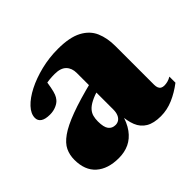

<svg xmlns="http://www.w3.org/2000/svg" viewBox="-124 -622 783 783"><g transform="rotate(-45 268.0 -230.0)"><path d="M297 -287 295.5 -245Q265 -236 246 -226.2Q227 -216.5 217 -205.2Q207 -194 203.5 -180.8Q200 -167.5 200 -152Q200 -118.5 210.8 -104.5Q221.5 -90.5 241 -90.5Q252 -90.5 260.8 -96.5Q269.5 -102.5 274.2 -114Q279 -125.5 279 -141.5V-352.5Q279 -380.5 262.8 -397Q246.5 -413.5 212 -413.5Q195.5 -413.5 181.5 -412Q167.5 -410.5 156.5 -407.5L171 -445.5Q166.5 -407 162.2 -385.2Q158 -363.5 153.5 -352.5Q149 -341.5 143 -334.5Q135 -324 118.5 -316.8Q102 -309.5 82 -309.5Q55 -309.5 41.8 -318.5Q28.5 -327.5 28.5 -343.5Q28.5 -367.5 50.5 -391Q72.5 -414.5 110.2 -433.8Q148 -453 195.5 -464.8Q243 -476.5 293.5 -476.5Q361 -476.5 399.2 -456.2Q437.5 -436 452.8 -400.5Q468 -365 468 -319V-95.5Q468 -85 471 -77.8Q474 -70.5 480.2 -67Q486.5 -63.5 495.5 -63.5Q504.5 -63.5 514.5 -66Q524.5 -68.5 535.5 -75V-40Q503 -15 468.2 0Q433.5 15 397 15Q356.5 15 332 0.5Q307.5 -14 296.5 -41.8Q285.5 -69.5 284 -108.5L291.5 -106Q280.5 -63.5 261 -37Q241.5 -10.5 215 2Q188.5 14.5 155 14.5Q92.5 14.5 57 -17Q21.5 -48.5 21.5 -109Q21.5 -137 32.5 -160.2Q43.5 -183.5 72.8 -204.2Q102 -225 156.2 -245.2Q210.5 -265.5 297 -287Z"/></g></svg>

Font: Newsreader 36pt ExtraBold
Style: Regular
Weight: 800
Designer: Hugues Gentile
Foundry: Production Type
Version: Version 1.003